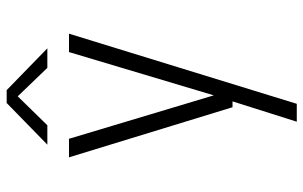

<svg xmlns="http://www.w3.org/2000/svg" viewBox="-191 -541 932 590"><g transform="rotate(-90 275.0 -246.0)"><path d="M196 200 258.5 2.5H240.5L86.5 -500H143.5L277 -55L410 -500H466.5L251 200ZM125.5 -566.5 253.5 -691.5H293L421.5 -566.5H361.5L274 -657.5L185 -566.5Z"/></g></svg>

Font: Trispace SemiCondensed ExtraLight
Style: Regular
Weight: 200
Width: 4
Designer: Tyler Finck
Foundry: Etcetera Type Company
Version: Version 1.210; ttfautohint (v1.8.3)